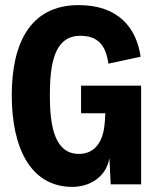

<svg xmlns="http://www.w3.org/2000/svg" viewBox="-20 -721 615 751"><path d="M297 -386V-278H392C391 -258 390 -238 387 -219C378 -161 347 -119 289 -119C195 -119 175 -224 175 -347C175 -468 191 -581 294 -581C364 -581 394 -543 404 -472L530 -499C514 -612 443 -701 288 -701C96 -701 26 -549 26 -348C26 -147 97 10 263 10C327 10 394 -25 408 -102L413 0H532V-386Z"/></svg>

Font: Decalotype
Style: Bold
Weight: 700
Designer: Alfredo Marco Pradil
Foundry: Alfredo Marco Pradil
Version: Version 1.0